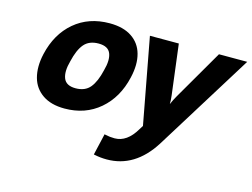

<svg xmlns="http://www.w3.org/2000/svg" viewBox="-105 -736 1515 1155"><g transform="rotate(15 652.0 -158.0)"><path d="M798 -11 698 -546H878L917 -234Q921 -201 920 -180Q932 -208 947 -234L1128 -546H1304L925 65Q814 240 639 240Q600 240 562 232L557 231L588 97L596 99Q623 105 652 105Q729 105 783 13ZM485 -274Q504 -342 488 -381.5Q472 -421 413 -421Q354 -421 323 -384.5Q292 -348 275 -274Q256 -206 272 -165.5Q288 -125 347 -125Q406 -125 437 -162.5Q468 -200 485 -274ZM107 -125Q89 -191 108 -274Q138 -405 227 -480.5Q316 -556 446 -556Q531 -556 584 -520.5Q637 -485 654 -423Q672 -359 652 -274Q622 -143 532.5 -66.5Q443 10 314 10Q230 10 177 -26.5Q124 -63 107 -125Z"/></g></svg>

Font: Passageway
Style: BdIt
Weight: 700
Foundry: Ascender Corporation
Version: Version 1.11